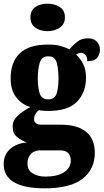

<svg xmlns="http://www.w3.org/2000/svg" viewBox="-33 -793 565 1047"><path d="M211 234Q-13 234 -13 101Q-13 52 21 20.5Q55 -11 113 -16Q85 -26 60.5 -45.5Q36 -65 36 -102Q36 -136 62.5 -161Q89 -186 132 -209Q87 -223 56 -261.5Q25 -300 25 -365Q25 -454 74.5 -502Q124 -550 231 -550Q267 -550 293 -543.5Q319 -537 345 -524Q367 -549 389.5 -566.5Q412 -584 448 -584Q479 -584 495.5 -565.5Q512 -547 512 -523Q512 -497 497 -478Q482 -459 443 -459Q443 -484 431.5 -494.5Q420 -505 411 -505Q401 -505 394 -501.5Q387 -498 382 -496Q404 -475 420 -445Q436 -415 436 -370Q436 -289 387 -238.5Q338 -188 231 -188Q222 -188 205 -189Q188 -190 180 -192Q171 -188 162 -174Q153 -160 153 -144Q153 -127 164.5 -120Q176 -113 191 -113H297Q391 -113 437.5 -73.5Q484 -34 484 40Q484 130 417 182Q350 234 211 234ZM229 -251Q266 -251 276 -283.5Q286 -316 286 -365Q286 -416 276.5 -451Q267 -486 230 -486Q194 -486 183.5 -450Q173 -414 173 -364Q173 -316 183.5 -283.5Q194 -251 229 -251ZM214 170Q279 170 316 146.5Q353 123 353 81Q353 58 339.5 42.5Q326 27 296 27H182Q169 27 154 33.5Q139 40 128 56Q117 72 117 100Q117 136 146 153Q175 170 214 170ZM226 -623Q187 -623 160 -642Q133 -661 133 -698Q133 -737 160 -755Q187 -773 226 -773Q264 -773 292.5 -755Q321 -737 321 -698Q321 -661 292.5 -642Q264 -623 226 -623Z"/></svg>

Font: Noto Serif Hebrew Condensed Black
Style: Regular
Weight: 900
Width: 3
Designer: Monotype Design Team
Foundry: Monotype Imaging Inc.
Version: Version 2.004; ttfautohint (v1.8.4.7-5d5b)